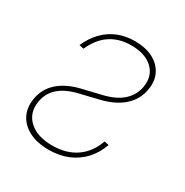

<svg xmlns="http://www.w3.org/2000/svg" viewBox="-135 -662 758 785"><g transform="rotate(30 244.0 -269.0)"><path d="M92.8 -422.9Q111.8 -465.3 139.6 -493.4Q167.5 -521.5 203.1 -535.9Q238.8 -550.3 281.7 -550.3Q332 -550.3 367.2 -532.2Q402.3 -514.2 418.7 -481.9Q435.1 -449.7 427.7 -406.7Q419.4 -356 380.6 -321.3Q341.8 -286.6 276.4 -271L187.5 -249.5Q132.3 -236.3 101.1 -208.5Q69.8 -180.7 63 -138.2Q53.7 -81.5 91.8 -46.4Q129.9 -11.2 201.2 -11.2Q267.6 -11.2 313 -42.7Q358.4 -74.2 378.9 -132.8L400.4 -128.4Q384.8 -84.5 356 -53.2Q327.1 -22 287.1 -5.4Q247.1 11.2 197.3 11.2Q144 11.2 106.2 -7.6Q68.4 -26.4 50.8 -60.1Q33.2 -93.8 40.5 -138.2Q48.8 -189 86.4 -222.7Q124 -256.3 186.5 -271.5L276.4 -293Q334 -306.6 366 -335.4Q397.9 -364.3 405.3 -406.7Q414.1 -461.4 378.9 -494.6Q343.8 -527.8 277.8 -527.8Q220.2 -527.8 179.4 -500.2Q138.7 -472.7 114.3 -418Z"/></g></svg>

Font: Inter 16pt Thin
Style: Italic
Weight: 250
Italic angle: -9.3988°
Version: Version 4.001;git-66647c0bb